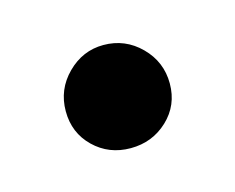

<svg xmlns="http://www.w3.org/2000/svg" viewBox="-36 -160 251 205"><g transform="rotate(-15 89.5 -57.0)"><path d="M32 -56Q32 -80 49 -97Q66 -114 89 -114Q113 -114 130 -97Q147 -80 147 -56Q147 -32 130 -16Q113 0 89 0Q65 0 48.5 -16Q32 -32 32 -56Z"/></g></svg>

Font: Prompt SemiBold
Style: Regular
Weight: 600
Designer: Katatrad Team
Foundry: CadsonDemak
Version: Version 1.000